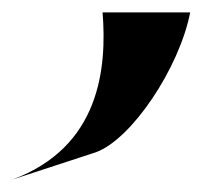

<svg xmlns="http://www.w3.org/2000/svg" viewBox="-118 -161 326 309"><path d="M36.4 84C94 63 170.4 -51.2 188.1 -141H47.1C54.1 -52 43.4 75.5 -98.1 128Z"/></svg>

Font: Poland Can Into
Style: Of Regular
Weight: 500
Foundry: Cannot Into Space Fonts
Version: Version 1.01